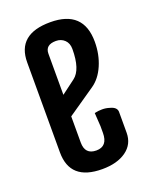

<svg xmlns="http://www.w3.org/2000/svg" viewBox="-104 -559 494 628"><g transform="rotate(-20 142.5 -245.0)"><path d="M186 -393Q186 -413 174 -424.5Q162 -436 144 -436Q107 -436 107 -405V-262L155 -298Q186 -321 186 -393ZM32 -89V-402Q32 -500 147.5 -500Q263 -500 263 -390Q263 -346 247 -309Q231 -272 203 -253L107 -187V-96Q107 -54 146.5 -54Q186 -54 186 -101V-124L183 -171Q196 -174 209.5 -174Q223 -174 235 -170Q259 -164 259 -147V-75Q259 -35 227.5 -12.5Q196 10 144 10Q32 10 32 -89Z"/></g></svg>

Font: el_Medula One
Style: Regular
Weight: 400
Designer: Luciano Vergara
Foundry: Luciano Vergara
Version: Version 1.002 August 17, 2020